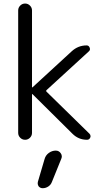

<svg xmlns="http://www.w3.org/2000/svg" viewBox="-20 -792 591 1057"><path d="M159.2 -273.4Q158.2 -274.4 157.2 -274.4Q156.2 -274.4 156.2 -273.4V-60.5Q156.2 -44.9 145 -33.7Q133.8 -22.5 118.2 -22.5Q102.5 -22.5 91.3 -33.7Q80.1 -44.9 80.1 -60.5V-734.4Q80.1 -750 91.3 -761.2Q102.5 -772.5 118.2 -772.5Q133.8 -772.5 145 -761.2Q156.2 -750 156.2 -734.4V-311.5Q156.2 -310.5 157.2 -310.5Q158.2 -310.5 159.2 -311.5L375 -509.8Q410.2 -542 457 -542Q468.8 -542 473.6 -529.8Q478.5 -517.6 469.7 -509.8L237.3 -296.9Q231.4 -292 236.3 -287.1L472.7 -55.7Q478.5 -49.8 478.5 -42Q478.5 -38.1 476.6 -34.2Q471.7 -22.5 459 -22.5Q412.1 -22.5 378.9 -55.7ZM287.1 37.1Q304.7 37.1 314.5 51.8Q320.3 59.6 320.3 69.3Q320.3 75.2 317.4 82L265.6 210Q259.8 225.6 245.6 234.9Q231.4 244.1 214.8 244.1Q201.2 244.1 192.4 233.4Q187.5 225.6 187.5 216.8Q187.5 212.9 188.5 209L225.6 83Q231.4 62.5 249 49.8Q266.6 37.1 287.1 37.1Z"/></svg>

Font: Gen Jyuu Gothic P Normal
Style: Regular
Weight: 300
Designer: [Source Han Sans]
Ryoko NISHIZUKA  (kana & ideographs); Paul D. Hunt (Latin, Greek & Cyrillic); Wenlong ZHANG  (bopomofo
Version: Version 1.002.20150607